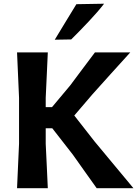

<svg xmlns="http://www.w3.org/2000/svg" viewBox="-20 -988 732 1008"><path d="M69.5 0Q72 -57.5 74.5 -112Q77 -166.5 80 -233.5V-474.5Q77 -544 74.5 -599Q72 -654 69.5 -713H231Q228.5 -654 225.8 -599Q223 -544 220 -474.5V-425.5H253L348.5 -539.5Q379.5 -581.5 409.5 -621.2Q439.5 -661 478.5 -713H664Q612.5 -656 563.2 -601.8Q514 -547.5 465 -492.5L370 -381.5L476 -246Q508 -207.5 545 -163Q582 -118.5 617.5 -75.8Q653 -33 680.5 0H487.5Q452.5 -49 422 -92Q391.5 -135 362.5 -176L254.5 -314.5H220V-233.5Q223 -166.5 225.8 -112.2Q228.5 -58 231 0ZM267.5 -779.5Q296.5 -827 324.5 -873.5Q352.5 -920 381 -966L526.5 -968.5Q495 -927.5 447.2 -876.8Q399.5 -826 354 -781Z"/></svg>

Font: Commissioner Loud SemiBold
Style: Regular
Weight: 600
Designer: Kostas Bartsokas
Foundry: Kostas Bartsokas
Version: Version 1.000; ttfautohint (v1.8.3)